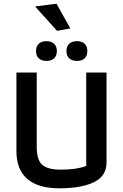

<svg xmlns="http://www.w3.org/2000/svg" viewBox="-20 -1011 666 1040"><path d="M170 -976 286 -991 361 -857 289 -844ZM175 -734Q175 -760 190 -774Q205 -788 231 -788Q258 -788 273 -774Q288 -760 288 -734Q288 -709 273 -695Q258 -681 231 -681Q205 -681 190 -695Q175 -709 175 -734ZM340 -734Q340 -760 355 -774Q370 -788 397 -788Q424 -788 438.5 -774Q453 -760 453 -734Q453 -709 438.5 -695Q424 -681 397 -681Q370 -681 355 -695Q340 -709 340 -734ZM69 -192V-618H179V-214Q179 -145 208.5 -118.5Q238 -92 310 -92Q395 -92 447 -112V-618H557V-131Q557 -57 488.5 -24Q420 9 303 9Q185 9 127 -42.5Q69 -94 69 -192Z"/></svg>

Font: Athiti SemiBold
Style: Regular
Weight: 600
Designer: CadsonDemak Team
Foundry: CadsonDemak
Version: Version 1.033